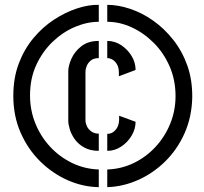

<svg xmlns="http://www.w3.org/2000/svg" viewBox="-20 -735 844 793"><path d="M388 38Q322 37 259 9Q196 -19 145.5 -69Q95 -119 65 -187.5Q35 -256 35 -339Q35 -413 57.5 -472.5Q80 -532 118 -577.5Q156 -623 202.5 -653.5Q249 -684 297.5 -700Q346 -716 388 -715V-645Q340 -645 290 -624Q240 -603 198 -563Q156 -523 130 -467Q104 -411 104 -341Q104 -280 126 -225.5Q148 -171 187 -129Q226 -87 277.5 -62Q329 -37 388 -35ZM423 38V-35Q481 -37 532 -61.5Q583 -86 622 -128Q661 -170 683 -224Q705 -278 705 -338Q705 -405 680.5 -461Q656 -517 615 -558Q574 -599 524 -622Q474 -645 423 -645V-715Q468 -715 517.5 -698.5Q567 -682 613 -649.5Q659 -617 696 -570Q733 -523 754 -463.5Q775 -404 774 -331Q772 -251 742 -184Q712 -117 662 -68Q612 -19 550 8.5Q488 36 423 38ZM471 -420V-435Q471 -455 463.5 -468.5Q456 -482 445 -488.5Q434 -495 423 -495V-566Q454 -566 480.5 -548.5Q507 -531 523.5 -504Q540 -477 540 -446ZM388 -112Q353 -112 328.5 -125.5Q304 -139 289.5 -159Q275 -179 268.5 -200Q262 -221 262 -236V-441Q262 -463 275 -492.5Q288 -522 316 -544Q344 -566 388 -566V-495Q367 -495 355 -485Q343 -475 338 -462Q333 -449 333 -440V-236Q333 -227 338.5 -214.5Q344 -202 356.5 -192.5Q369 -183 388 -183ZM423 -112V-182Q443 -182 457 -198Q471 -214 472 -239V-257L540 -232Q540 -202 523.5 -174.5Q507 -147 480.5 -129.5Q454 -112 423 -112Z"/></svg>

Font: Stick No Bills ExtraLight SemiBold
Style: Regular
Weight: 600
Version: Version 2.000